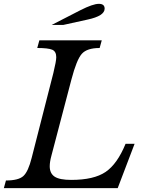

<svg xmlns="http://www.w3.org/2000/svg" viewBox="-45 -980 767 1000"><path d="M-14 -40Q51 -40 76.5 -63Q102 -86 120 -158L233 -600Q248 -662 248 -682Q248 -712 227 -721Q206 -730 149 -730L160 -770H485L474 -730Q408 -730 381 -699.5Q354 -669 327 -566L223 -170Q214 -137 214 -114Q214 -77 239.5 -60Q265 -43 326 -43Q444 -43 505 -84.5Q566 -126 609 -231H656L568 0H-25ZM284 -850H224L374 -927Q439 -960 470 -960Q500 -960 500 -935Q500 -897 411 -878Z"/></svg>

Font: Libre Baskerville
Style: Italic
Weight: 400
Italic angle: -15°
Designer: Pablo Impallari, Rodrigo Fuenzalida
Foundry: Pablo Impallari, Rodrigo Fuenzalida
Version: Version 1.051;Glyphs 3.2.3 (3260)